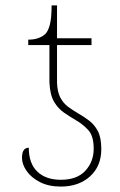

<svg xmlns="http://www.w3.org/2000/svg" viewBox="-20 -677 442 707"><path d="M204 10Q159 10 127 -6.5Q95 -23 78 -47.5Q61 -72 61 -96Q61 -133 86 -133Q86 -75 117.5 -45Q149 -15 204 -15Q264 -15 294.5 -48.5Q325 -82 325 -129Q325 -176 305.5 -197.5Q286 -219 260 -234Q238 -247 216 -262Q194 -277 179 -302.5Q164 -328 162 -374V-511H84V-531Q105 -531 120.5 -536.5Q136 -542 146 -551Q156 -560 163 -584Q170 -608 170 -657H190V-536H317V-511H190V-373Q191 -339 202 -318Q213 -297 230.5 -284Q248 -271 267 -260Q288 -248 308 -233Q328 -218 340.5 -194Q353 -170 353 -128Q353 -65 311.5 -27.5Q270 10 204 10Z"/></svg>

Font: Noto Serif Thin
Style: Regular
Weight: 100
Designer: Monotype Design Team
Foundry: Monotype Imaging Inc.
Version: Version 2.015